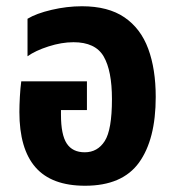

<svg xmlns="http://www.w3.org/2000/svg" viewBox="-20 -581 558 614"><path d="M252 13Q145 13 93.5 -46Q42 -105 42 -223Q42 -243 43.5 -271Q45 -299 48 -321H258V-229H175V-214Q175 -150 193.5 -122Q212 -94 251 -94Q292 -94 315 -130Q338 -166 338 -264Q338 -355 311.5 -400.5Q285 -446 215 -446Q177 -446 135 -432.5Q93 -419 68 -401V-521Q96 -538 145 -549.5Q194 -561 242 -561Q326 -561 378 -525.5Q430 -490 454 -425Q478 -360 478 -271Q478 -135 424.5 -61Q371 13 252 13Z"/></svg>

Font: Noto Sans Thai Cond
Style: Bold
Weight: 700
Width: 3
Designer: Monotype Design Team
Foundry: Monotype Imaging Inc.
Version: Version 2.002; ttfautohint (v1.8.4.7-5d5b)